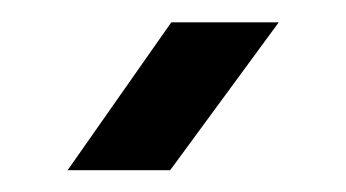

<svg xmlns="http://www.w3.org/2000/svg" viewBox="-20 -796 317 176"><path d="M42 -640 137 -775.5H235.5L136 -640Z"/></svg>

Font: Big Shoulders Thin ExtraBold
Style: Regular
Weight: 800
Version: Version 2.002